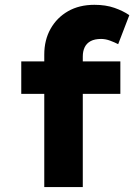

<svg xmlns="http://www.w3.org/2000/svg" viewBox="-20 -762 568 782"><path d="M160.3 0V-539.9Q160.3 -598.8 185.9 -644.5Q211.5 -690.1 257.1 -716.3Q302.8 -742.4 364.4 -742.4Q410.6 -742.4 446.1 -730Q481.6 -717.6 506.7 -700.2L461.3 -582.1Q446.9 -589.6 428.3 -596.5Q409.8 -603.4 391.9 -603.4Q365.8 -603.4 349.3 -594.6Q332.9 -585.8 325 -569.7Q317.2 -553.6 317.2 -531.9V0H239Q213.7 0 194 0Q174.3 0 160.3 0ZM66.6 -379.7V-512H470.2V-379.7Z"/></svg>

Font: Lexend Exa
Style: Regular
Weight: 400
Designer: Bonnie Shaver-Troup, Thomas Jockin
Foundry: Lexend
Version: Version 1.007